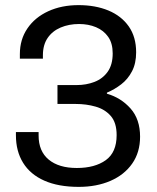

<svg xmlns="http://www.w3.org/2000/svg" viewBox="-20 -718 613 750"><path d="M287.7 12Q207.8 12 153 -12.4Q98.2 -36.7 70.2 -82.1Q42.2 -127.4 42.2 -189.4V-202.1H130.8V-188.7Q130.8 -127.2 170.3 -94.5Q209.8 -61.8 280 -61.8Q350.5 -61.8 393.1 -92.3Q435.6 -122.8 435.6 -190.2Q435.6 -238.8 412.8 -264.9Q390.1 -291.1 353.5 -301.5Q317 -311.9 276.2 -311.9H204.5V-385.7H279.2Q317 -385.7 349.1 -398.1Q381.1 -410.4 400.7 -437.8Q420.2 -465.2 420.2 -509.4Q420.2 -548.9 402.6 -574Q385.1 -599.1 355.2 -611.7Q325.3 -624.2 288.9 -624.2Q249.2 -624.2 216.9 -610.5Q184.6 -596.8 166.1 -569.7Q147.6 -542.7 147.6 -502.4V-488.7H57.6V-506.8Q57.6 -563.8 87.1 -607Q116.5 -650.2 168.5 -674.1Q220.5 -698 286.9 -698Q352.6 -698 403.4 -677Q454.2 -655.9 483 -614.8Q511.8 -573.8 511.8 -513.7Q511.8 -470.5 495.7 -439.6Q479.6 -408.7 453.6 -388.7Q427.7 -368.7 397.6 -356V-352Q452.9 -336 490.1 -294Q527.2 -252 527.2 -184Q527.2 -123 496.4 -79Q465.7 -35 411.5 -11.5Q357.2 12 287.7 12Z"/></svg>

Font: Archivo Variable SemiBold
Style: Regular
Weight: 600
Designer: Hector Gatti
Foundry: Omnibus-Type
Version: Version 2.001